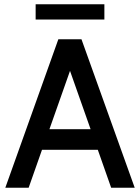

<svg xmlns="http://www.w3.org/2000/svg" viewBox="-20 -885 660 905"><path d="M441 -179H178L115 0H5L255 -700H364L615 0H504ZM407 -276 310 -551 213 -276ZM148 -865H472V-793H148Z"/></svg>

Font: Cabin Medium
Style: Regular
Weight: 500
Designer: Pablo Impallari
Foundry: Pablo Impallari. http://www.impallari.com Igino Marini. http://www.ikern.com
Version: Version 2.001